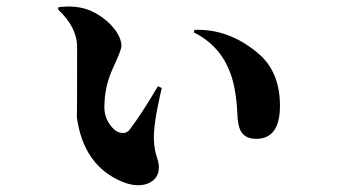

<svg xmlns="http://www.w3.org/2000/svg" viewBox="-20 -546 1040 585"><path d="M215 -402Q215 -463 157 -517L158 -524Q211 -531 252 -515Q289 -500 319 -469Q350 -435 350 -406Q350 -394 324 -338Q298 -282 298 -219Q298 -192 313 -169Q327 -148 342 -143Q363 -136 375 -151Q411 -198 461 -283L473 -278Q446 -165 449 -117Q451 -87 458 -67Q464 -50 464 -36Q464 -1 431 13Q398 26 353 8Q234 -41 214 -190Q215 -183 215 -402ZM571 -447 572 -455Q677 -459 766 -384Q833 -328 833 -224Q833 -123 761 -123Q721 -123 710 -155Q704 -171 703 -203Q701 -244 694 -280Q670 -398 571 -447Z"/></svg>

Font: Source Han Serif CN Heavy
Style: Regular
Weight: 900
Designer: Ryoko NISHIZUKA  (kana & ideographs); Frank Grießhammer (Latin, Greek & Cyrillic); Wenlong ZHANG  (bopomofo); Sandoll Co
Foundry: Adobe Systems Incorporated
Version: Version 1.000;PS 1;hotconv 16.6.53;makeotf.lib2.5.65590